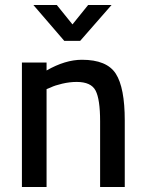

<svg xmlns="http://www.w3.org/2000/svg" viewBox="-20 -751 584 771"><path d="M167 0H68V-500H167V-468Q242 -511 309 -511Q409 -511 445 -455Q481 -399 481 -267V0H382V-264Q382 -352 364 -387Q346 -422 288 -422Q260 -422 230 -415Q200 -408 184 -400L167 -393ZM238 -587 114 -731H208L271 -653L334 -731H428L302 -587Z"/></svg>

Font: TitilliumText
Style: Medium
Weight: 500
Designer: Accademia di Belle Arti di Urbino and others
Foundry: Accademia di Belle Arti di Urbino and others.
Version: Version 60.001